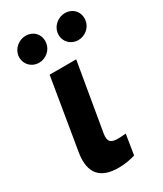

<svg xmlns="http://www.w3.org/2000/svg" viewBox="-194 -840 783 920"><g transform="rotate(-30 198.0 -379.5)"><path d="M115.8 -545.5 50.4 -152.7C32.3 -39.1 84.5 6.4 180 6.4C213.4 6.4 246.1 0.7 272.7 -7.8L290.5 -119C278.8 -117.9 265.6 -116.1 247.2 -116.1C209.5 -116.1 192.1 -127.1 198.9 -170.8L262.8 -545.5ZM32 -701.3C24.9 -657.7 56.8 -620 101.9 -620C138.8 -620 172.2 -648.4 177.2 -683.2C184.7 -728 154.5 -764.6 108.7 -764.6C72.1 -764.6 38 -737.2 32 -701.3ZM249.3 -701.3C241.8 -657 274.1 -620 319.2 -620C356.2 -620 389.6 -648.4 394.5 -683.2C402 -728 371.8 -764.6 326 -764.6C289.4 -764.6 255.3 -737.2 249.3 -701.3Z"/></g></svg>

Font: Magic Ui Pro
Style: Bold Italic
Weight: 700
Italic angle: -9.39999°
Designer: Stefan Endress, Andreas Faust
Version: Version 1.000;FEAKit 1.0